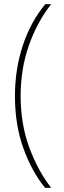

<svg xmlns="http://www.w3.org/2000/svg" viewBox="-20 -734 303 912"><path d="M51 -278Q51 -403 87.5 -515.5Q124 -628 195 -714H223Q156 -629 117 -517.5Q78 -406 78 -278Q78 -144 119.5 -32.5Q161 79 223 158H194Q131 81 91 -30Q51 -141 51 -278Z"/></svg>

Font: Noto Sans Gujarati UI ExtraCondensed Thin
Style: Regular
Weight: 100
Width: 2
Designer: Jelle Bosma - Monotype Design Team, Universal Thirst
Foundry: Monotype Imaging Inc.
Version: Version 2.106; ttfautohint (v1.8.4.7-5d5b)